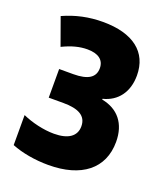

<svg xmlns="http://www.w3.org/2000/svg" viewBox="-135 -818 793 920"><g transform="rotate(20 261.0 -358.0)"><path d="M219 9C387 9 487 -69 487 -206C487 -299 439 -358 355 -374V-378C428 -396 472 -454 472 -539C472 -658 386 -725 232 -725C161 -725 95 -711 31 -682L81 -543C128 -566 168 -576 207 -576C261 -576 293 -554 293 -511C293 -465 259 -441 183 -441H111V-295H186C262 -295 305 -273 305 -219C305 -169 266 -141 193 -141C139 -141 78 -156 31 -177V-24C83 -3 151 9 219 9Z"/></g></svg>

Font: Noto Sans Condensed Black
Style: Regular
Weight: 900
Width: 3
Designer: Monotype Design Team
Foundry: Monotype Imaging Inc.
Version: Version 2.013